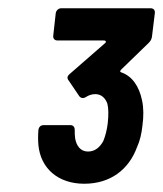

<svg xmlns="http://www.w3.org/2000/svg" viewBox="-20 -900 395 465"><path d="M324 -657C317 -691 300 -716 273 -725C270 -726 271 -728 273 -731L340 -796C345 -801 347 -805 348 -811L355 -868C356 -875 352 -880 345 -880H128C122 -880 116 -875 115 -868L109 -814C108 -807 112 -802 119 -802H232C236 -802 238 -799 235 -796L149 -721C142 -715 142 -710 147 -704L172 -667C176 -662 182 -661 188 -665C196 -670 203 -672 211 -672C225 -672 235 -663 240 -649C243 -637 243 -622 241 -602C239 -585 235 -570 230 -558C221 -542 209 -533 193 -533C175 -533 165 -547 162 -565C161 -571 161 -579 161 -585C161 -593 157 -597 150 -597H86C79 -597 74 -593 73 -585C72 -573 72 -560 73 -549C78 -493 120 -455 184 -455C247 -455 292 -489 312 -544C319 -559 323 -577 325 -596C328 -618 328 -639 324 -657Z"/></svg>

Font: Barlow Semi Condensed
Style: Bold Italic
Weight: 700
Width: 4
Italic angle: -7°
Designer: Jeremy Tribby
Foundry: Tribby Type
Version: Version 1.422;hotconv 1.0.109;makeotfexe 2.5.65596